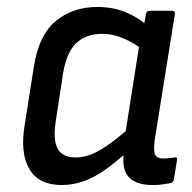

<svg xmlns="http://www.w3.org/2000/svg" viewBox="-20 -519 550 550"><path d="M156 11Q91 11 64 -35Q37 -81 51 -163L77 -328Q91 -418 139.5 -458.5Q188 -499 259 -499Q304 -499 340 -484Q376 -469 400 -447L391 -375Q364 -396 334 -409Q304 -422 273 -422Q226 -422 198.5 -395.5Q171 -369 161 -311L139 -167Q132 -117 145.5 -92.5Q159 -68 197 -68Q230 -68 266.5 -89Q303 -110 358 -159L350 -89Q314 -56 282.5 -33.5Q251 -11 220 0Q189 11 156 11ZM417 11Q370 11 349 -11.5Q328 -34 335 -85L339 -105L338 -130L381 -403L390 -432L398 -479Q400 -488 408 -488H472Q483 -488 481 -479L423 -117Q419 -85 425 -75Q431 -65 447 -65Q457 -65 465 -66Q473 -67 480 -68Q489 -70 487 -60L478 -5Q477 4 466 6Q455 8 444 9.5Q433 11 417 11Z"/></svg>

Font: Sofia Sans Semi Condensed Medium
Style: Italic
Weight: 500
Italic angle: -9°
Version: Version 4.100